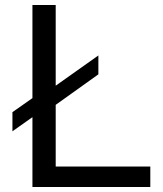

<svg xmlns="http://www.w3.org/2000/svg" viewBox="-20 -749 652 769"><path d="M203.1 -405.8 374 -526.9V-451.2L203.1 -329.1V-82H582V0H109.9V-279.8L29.8 -223.1V-299.8L109.9 -356V-729H203.1Z"/></svg>

Font: Miedinger*
Style: Book
Weight: 400
Version: Version 001.000